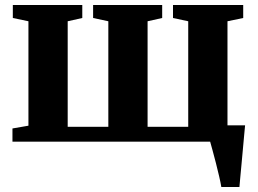

<svg xmlns="http://www.w3.org/2000/svg" viewBox="-20 -563 1024 763"><path d="M859.5 180Q857 164 851 138.2Q845 112.5 838 84.8Q831 57 824.5 33.8Q818 10.5 815 -0.5L782.5 -65H954Q952.5 -50 950.2 -24.8Q948 0.5 945.2 30.2Q942.5 60 939.8 89.2Q937 118.5 934.8 142.5Q932.5 166.5 931.5 180ZM29.5 0V-52.5L93 -63.5V-478.5L31 -491.5V-543H307V-491.5L249 -478.5V-59H410.5V-478.5L350 -491.5V-543H624.5V-491.5L566.5 -478.5V-59H728V-478.5L667.5 -491.5V-543H946.5V-491.5L884 -478.5V-63.5L947.5 -52.5V0Z"/></svg>

Font: Merriweather 48pt ExtraBold
Style: Regular
Weight: 800
Version: Version 2.100